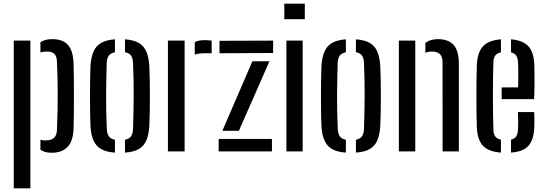

<svg xmlns="http://www.w3.org/2000/svg" viewBox="-20 -820 2954 1040"><path d="M54.5 200V-600H144.5V200ZM199 -63.5Q205 -61 212.2 -60.2Q219.5 -59.5 227.5 -59.5Q257 -59.5 272.5 -73.2Q288 -87 288.5 -117.5Q291 -176 291.8 -223.8Q292.5 -271.5 292.5 -313.8Q292.5 -356 291.5 -397.5Q290.5 -439 288.5 -484.5Q288 -514.5 274.8 -527.8Q261.5 -541 232 -541Q213.5 -541 199 -535.5V-591.5Q211.5 -599.5 226.8 -603.8Q242 -608 263.5 -608Q319 -608 347.5 -577.2Q376 -546.5 378.5 -476Q379.5 -446 380 -399.2Q380.5 -352.5 380.5 -300.5Q380.5 -248.5 380 -201.5Q379.5 -154.5 378.5 -124Q376 -54 345.2 -23.2Q314.5 7.5 259 7.5Q222.5 7.5 199 -9Z M470 -140.5Q468.5 -169.5 468 -209.8Q467.5 -250 467.5 -294.2Q467.5 -338.5 468 -381.5Q468.5 -424.5 470 -459.5Q474 -533.5 503.5 -567.8Q533 -602 602.5 -607V-537Q579 -532 569 -518Q559 -504 558 -478Q557 -439.5 556 -396Q555 -352.5 554.8 -306.8Q554.5 -261 555.5 -214.5Q556.5 -168 558.5 -122.5Q559.5 -96 569.5 -81.8Q579.5 -67.5 602.5 -63V6.5Q532.5 2 503 -32.8Q473.5 -67.5 470 -140.5ZM657 6.5V-63Q680.5 -68 690 -82Q699.5 -96 700.5 -121Q702 -166.5 703 -210.8Q704 -255 704.2 -299.2Q704.5 -343.5 703.5 -388.2Q702.5 -433 700.5 -479.5Q699.5 -505 689.8 -519Q680 -533 657 -537V-607Q704.5 -603.5 732.2 -587.2Q760 -571 773.2 -539.5Q786.5 -508 789 -459.5Q790.5 -427.5 791.2 -387Q792 -346.5 792 -303.2Q792 -260 791.2 -218Q790.5 -176 789 -140.5Q786.5 -92 773.2 -60.5Q760 -29 732 -12.8Q704 3.5 657 6.5Z M889.5 0V-600H980V0ZM1035 -524.5V-592Q1055.5 -602.5 1088 -602.5Q1097.5 -602.5 1107.5 -602Q1117.5 -601.5 1126.5 -600V-531.5H1089Q1056 -531.5 1035 -524.5Z M1164.5 0V-67.5H1453V0ZM1169 -531.5V-599L1459.5 -600V-533ZM1184.5 -111.5 1347 -488H1439.5L1274 -111.5Z M1520 -716V-800H1631V-716ZM1531.5 0V-600H1619.5V0Z M1721 -140.5Q1719.5 -169.5 1719 -209.8Q1718.5 -250 1718.5 -294.2Q1718.5 -338.5 1719 -381.5Q1719.5 -424.5 1721 -459.5Q1725 -533.5 1754.5 -567.8Q1784 -602 1853.5 -607V-537Q1830 -532 1820 -518Q1810 -504 1809 -478Q1808 -439.5 1807 -396Q1806 -352.5 1805.8 -306.8Q1805.5 -261 1806.5 -214.5Q1807.5 -168 1809.5 -122.5Q1810.5 -96 1820.5 -81.8Q1830.5 -67.5 1853.5 -63V6.5Q1783.5 2 1754 -32.8Q1724.5 -67.5 1721 -140.5ZM1908 6.5V-63Q1931.5 -68 1941 -82Q1950.5 -96 1951.5 -121Q1953 -166.5 1954 -210.8Q1955 -255 1955.2 -299.2Q1955.5 -343.5 1954.5 -388.2Q1953.5 -433 1951.5 -479.5Q1950.5 -505 1940.8 -519Q1931 -533 1908 -537V-607Q1955.5 -603.5 1983.2 -587.2Q2011 -571 2024.2 -539.5Q2037.5 -508 2040 -459.5Q2041.5 -427.5 2042.2 -387Q2043 -346.5 2043 -303.2Q2043 -260 2042.2 -218Q2041.5 -176 2040 -140.5Q2037.5 -92 2024.2 -60.5Q2011 -29 1983 -12.8Q1955 3.5 1908 6.5Z M2140.5 0V-600H2229.5V0ZM2377.5 0 2377 -483Q2376.5 -513.5 2362.5 -527.2Q2348.5 -541 2318.5 -541Q2309 -541 2300.5 -539.2Q2292 -537.5 2284 -534.5V-587.5Q2297.5 -597.5 2314 -602.8Q2330.5 -608 2352 -608Q2409 -608 2437 -576.8Q2465 -545.5 2465.5 -476V0Z M2563 -128.5Q2561.5 -163 2561 -206.8Q2560.5 -250.5 2560.5 -297.8Q2560.5 -345 2561 -389.5Q2561.5 -434 2563 -470Q2566.5 -537.5 2597 -569.8Q2627.5 -602 2693.5 -607V-536.5Q2671.5 -532 2662.2 -518.5Q2653 -505 2652.5 -482Q2651 -436 2650.5 -391.2Q2650 -346.5 2650 -302.2Q2650 -258 2650.5 -212.5Q2651 -167 2652.5 -119.5Q2653 -94 2662.8 -80.8Q2672.5 -67.5 2693.5 -63.5V6.5Q2625.5 1.5 2595.8 -30.8Q2566 -63 2563 -128.5ZM2748 6.5V-63.5Q2767.5 -68 2776.2 -81.2Q2785 -94.5 2786 -120Q2787 -135 2787 -159.8Q2787 -184.5 2785.5 -213H2873Q2874.5 -197.5 2874.8 -171.2Q2875 -145 2874 -128.5Q2871 -62.5 2842.2 -30.2Q2813.5 2 2748 6.5ZM2697.5 -283V-346.5H2786.5Q2787.5 -374 2787.5 -402Q2787.5 -430 2787.2 -451.5Q2787 -473 2786 -482Q2785 -506.5 2775.8 -519.5Q2766.5 -532.5 2748 -536.5V-607Q2813 -601.5 2842 -569.5Q2871 -537.5 2874 -473Q2874.5 -462 2875 -430.2Q2875.5 -398.5 2875.2 -358.8Q2875 -319 2873 -283Z"/></svg>

Font: Big Shoulders Stencil Text Thin Medium
Style: Regular
Weight: 500
Version: Version 2.001